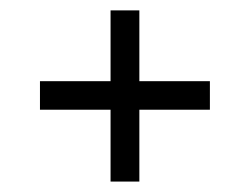

<svg xmlns="http://www.w3.org/2000/svg" viewBox="-20 -452 479 368"><path d="M191.9 -104V-432.1H247.1V-104ZM56.6 -241.7V-296.4H382.3V-241.7Z"/></svg>

Font: Harmattan
Style: Regular
Weight: 400
Designer: George W. Nuss III and SIL International
Foundry: SIL International
Version: Version 4.000